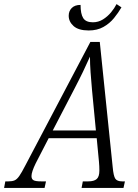

<svg xmlns="http://www.w3.org/2000/svg" viewBox="-72 -919 677 939"><path d="M-52 0 -46 -32H-30Q-12 -32 -0.5 -37Q11 -42 22.5 -58.5Q34 -75 52 -110L370 -714H416L479 -103Q483 -58 492 -45Q501 -32 525 -32H539L532 0H327L333 -32H360Q388 -32 401 -43.5Q414 -55 414 -85Q414 -93 413.5 -106Q413 -119 412 -128L401 -243H166L103 -121Q82 -78 82 -58Q82 -43 92 -37.5Q102 -32 129 -32H153L146 0ZM292 -485 186 -281H397L378 -479Q374 -523 371 -564.5Q368 -606 368 -642Q352 -606 334.5 -569.5Q317 -533 292 -485ZM362 -770Q312 -770 288 -791.5Q264 -813 264 -842Q264 -865 279 -880Q294 -895 322 -895Q322 -851 335 -830.5Q348 -810 382 -810Q409 -810 431.5 -824Q454 -838 471 -858.5Q488 -879 498 -899L522 -883Q507 -857 485.5 -830.5Q464 -804 433.5 -787Q403 -770 362 -770Z"/></svg>

Font: Noto Serif Condensed Light
Style: Italic
Weight: 300
Width: 3
Italic angle: -12°
Designer: Monotype Design Team
Foundry: Monotype Imaging Inc.
Version: Version 2.014; ttfautohint (v1.8.4.7-5d5b)